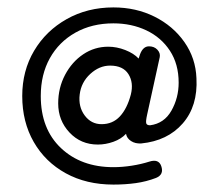

<svg xmlns="http://www.w3.org/2000/svg" viewBox="-20 -468 590 518"><path d="M286 30Q213 30 157.5 -0.5Q102 -31 71 -85Q40 -139 40 -209Q40 -277 72 -331Q104 -385 160 -416.5Q216 -448 286 -448Q347 -448 397 -423Q447 -398 477.5 -354.5Q508 -311 510 -257Q514 -182 473 -135Q432 -88 361 -81Q345 -80 333.5 -87.5Q322 -95 320 -107Q307 -93 286 -85.5Q265 -78 244 -78Q198 -78 167.5 -110.5Q137 -143 137 -189Q137 -231 155.5 -266Q174 -301 204.5 -321.5Q235 -342 272 -342Q295 -342 318 -333Q341 -324 354 -310L358 -322Q366 -343 382 -343Q396 -343 404.5 -334Q413 -325 411 -314L377 -159Q373 -141 374.5 -135.5Q376 -130 385 -130Q423 -135 442.5 -169.5Q462 -204 462 -245Q462 -295 438.5 -331Q415 -367 375 -386Q335 -405 286 -405Q228 -405 183.5 -380Q139 -355 114.5 -311Q90 -267 90 -209Q90 -120 144.5 -68.5Q199 -17 286 -17Q310 -17 335.5 -21Q361 -25 383 -32Q408 -40 415 -20Q423 3 401 12Q375 22 346.5 26Q318 30 286 30ZM254 -133Q284 -133 303.5 -154Q323 -175 333 -213Q341 -245 326.5 -268Q312 -291 277 -291Q248 -291 223.5 -268.5Q199 -246 195 -213Q191 -180 208.5 -156.5Q226 -133 254 -133Z"/></svg>

Font: Dongle
Style: Regular
Weight: 400
Designer: Yanghee Ryu
Foundry: Yanghee Ryu
Version: Version 2.000